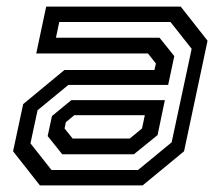

<svg xmlns="http://www.w3.org/2000/svg" viewBox="-20 -560 666 580"><path d="M100.5 0 19.5 -103 50 -245.5 174.5 -348.5H446.5L451 -368L427 -398.5H89.5L119.5 -540H526L607 -437L536 -103L411 0ZM168 -94 124 -149 137 -209.5 195.5 -257.5H478L456 -152L384.5 -94ZM135.5 -46.5H397L498.5 -130L559 -412.5L495 -493.5H159L149 -446H462L506.5 -390.5L488 -303.5H186.5L93.5 -227L72 -127ZM199.5 -141.5H372L409 -172L417.5 -212H204.5L179 -191L175 -172Z"/></svg>

Font: Tourney Thin Medium
Style: Italic
Weight: 500
Italic angle: -12°
Version: Version 1.015